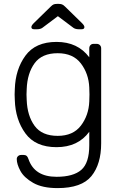

<svg xmlns="http://www.w3.org/2000/svg" viewBox="-20 -745 621 985"><path d="M55 0ZM438 -451V-497Q438 -507 444 -513.5Q450 -520 460 -520H476Q486 -520 492.5 -513.5Q499 -507 499 -497V-10Q499 97 449 158.5Q399 220 275 220Q197 220 150 193Q103 166 84.5 131.5Q66 97 66 71Q66 62 72.5 56Q79 50 88 50H102Q111 50 116.5 54.5Q122 59 126 71Q157 162 270 162Q356 162 397 126.5Q438 91 438 0V-69Q380 10 270 10Q162 10 110.5 -60.5Q59 -131 56 -232L55 -260L56 -288Q59 -389 110.5 -459.5Q162 -530 270 -530Q379 -530 438 -451ZM117 -288 116 -260 117 -232Q120 -151 157.5 -99.5Q195 -48 276 -48Q355 -48 395 -100.5Q435 -153 438 -224Q439 -234 439 -260Q439 -286 438 -296Q435 -367 395 -419.5Q355 -472 276 -472Q195 -472 157.5 -420.5Q120 -369 117 -288ZM314 -711 401 -626Q413 -614 413 -606Q413 -595 399 -595H382Q375 -595 368 -597Q361 -599 357 -602L277 -662L197 -602Q193 -599 186 -597Q179 -595 172 -595H155Q141 -595 141 -606Q141 -614 153 -626L240 -711Q249 -720 255.5 -722.5Q262 -725 272 -725H282Q291 -725 298 -722.5Q305 -720 314 -711Z"/></svg>

Font: Hezaedrus Light
Style: Regular
Weight: 300
Designer: Hubert & Fischer
Foundry: Hubert & Fischer
Version: Version 1.10;September 3, 2019;FontCreator 11.5.0.2425 64-bi